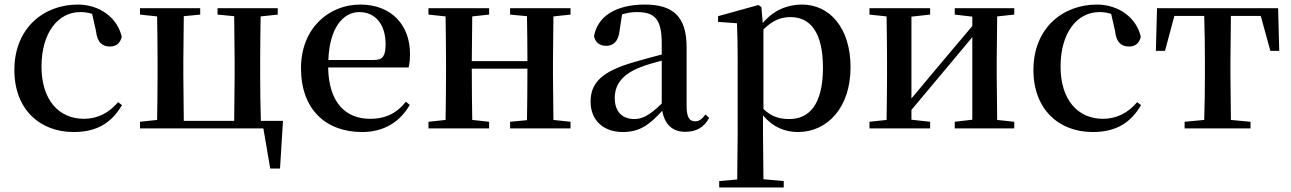

<svg xmlns="http://www.w3.org/2000/svg" viewBox="-20 -563 5661 842"><path d="M303 16C405 16 469 -24 515 -102L498 -115C457 -67 407 -42 348 -42C237 -42 162 -126 162 -271C162 -420 235 -510 332 -510C350 -510 367 -508 384 -502L401 -427C406 -377 429 -359 462 -359C489 -359 506 -372 514 -401C496 -484 418 -543 321 -543C173 -543 43 -441 43 -256C43 -83 155 16 303 16Z M594 0H1135L1165 176H1208L1221 -33H1124C1122 -90 1121 -176 1121 -232V-296C1121 -351 1122 -435 1123 -491L1198 -499V-527H934V-499L1007 -492L1009 -296V-232L1007 -33H786L784 -232V-296L786 -492L858 -499V-527H594V-499L669 -491C670 -435 671 -351 671 -296V-232C671 -177 670 -93 669 -37L594 -29Z M1568 16C1663 16 1734 -28 1777 -103L1760 -117C1722 -69 1674 -42 1603 -42C1498 -42 1422 -110 1419 -267H1772C1776 -284 1778 -303 1778 -328C1778 -449 1700 -543 1560 -543C1422 -543 1300 -439 1300 -264C1300 -81 1411 16 1568 16ZM1420 -300C1425 -440 1484 -510 1556 -510C1627 -510 1671 -455 1671 -369C1671 -320 1660 -300 1621 -300Z M2217 -499 2291 -492C2292 -437 2293 -356 2293 -295H2049L2051 -491L2125 -499V-527H1859V-499L1934 -491C1935 -435 1936 -351 1936 -296V-232C1936 -177 1935 -93 1934 -37L1859 -29V0H2125V-29L2051 -37C2050 -93 2049 -181 2049 -262H2293C2293 -180 2292 -93 2291 -36L2217 -29V0H2482V-29L2407 -37L2405 -232V-296L2407 -491L2482 -499V-527H2217Z M2985 15C3034 15 3067 -4 3090 -46L3074 -61C3056 -38 3045 -31 3029 -31C3004 -31 2991 -47 2991 -100V-356C2991 -488 2934 -543 2808 -543C2679 -543 2600 -490 2585 -404C2591 -376 2611 -362 2639 -362C2668 -362 2692 -380 2697 -428L2708 -500C2731 -507 2752 -510 2773 -510C2851 -510 2882 -480 2882 -372V-324C2841 -313 2798 -302 2762 -291C2618 -250 2570 -199 2570 -117C2570 -33 2629 16 2711 16C2786 16 2828 -16 2884 -77C2895 -19 2927 15 2985 15ZM2882 -109C2827 -55 2795 -41 2762 -41C2711 -41 2676 -71 2676 -133C2676 -194 2711 -238 2788 -268C2813 -278 2847 -288 2882 -297Z M3479 16C3610 16 3710 -93 3710 -268C3710 -440 3619 -543 3497 -543C3434 -543 3373 -519 3325 -462L3319 -532L3306 -541L3129 -492V-467L3212 -461C3214 -412 3215 -366 3215 -299V19L3213 224L3134 231V259H3417V231L3328 223L3326 19V-57C3371 -4 3424 16 3479 16ZM3328 -434C3372 -477 3408 -488 3447 -488C3533 -488 3589 -422 3589 -266C3589 -100 3525 -41 3442 -41C3398 -41 3364 -51 3328 -85Z M4167 -499 4244 -490V-449L4094 -271L3977 -131V-490L4059 -499V-527H3793V-499L3868 -491C3869 -435 3870 -351 3870 -296V-232C3870 -177 3869 -93 3868 -37L3793 -29V0H4059V-29L3977 -38V-81L4122 -254L4244 -400V-38L4167 -29V0H4428V-29L4353 -37L4351 -232V-296L4353 -491L4428 -499V-527H4167Z M4772 16C4874 16 4938 -24 4984 -102L4967 -115C4926 -67 4876 -42 4817 -42C4706 -42 4631 -126 4631 -271C4631 -420 4704 -510 4801 -510C4819 -510 4836 -508 4853 -502L4870 -427C4875 -377 4898 -359 4931 -359C4958 -359 4975 -372 4983 -401C4965 -484 4887 -543 4790 -543C4642 -543 4512 -441 4512 -256C4512 -83 4624 16 4772 16Z M5260 0H5464V-29L5378 -37L5376 -232V-296L5378 -493H5509L5551 -340H5590L5585 -527H5054L5049 -340H5089L5130 -493H5261C5263 -437 5264 -351 5264 -296V-232C5264 -177 5263 -94 5261 -37L5175 -29V0Z"/></svg>

Font: Noto Serif CJK SC SemiBold
Style: Regular
Weight: 600
Designer: Ryoko NISHIZUKA 西塚涼子 (kana & ideographs); Frank Grießhammer (Latin, Greek & Cyrillic); Wenlong ZHANG 张文龙 (bopomofo); San
Foundry: Adobe
Version: Version 2.001;hotconv 1.1.0;makeotfexe 2.6.0